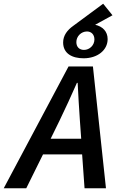

<svg xmlns="http://www.w3.org/2000/svg" viewBox="-77 -1011 628 1031"><path d="M243 -364C276 -432 305 -496 336 -566H340C343 -495 348 -430 352 -364L359 -266H195ZM-57 0H64L154 -182H364L377 0H492L422 -654H291ZM372 -698C447 -698 501 -742 501 -801C501 -842 474 -869 434 -878L527 -929L477 -991L316 -872C285 -850 262 -821 262 -783C262 -723 311 -698 372 -698ZM374 -743C350 -743 333 -758 333 -785C333 -816 359 -842 390 -842C413 -842 430 -826 430 -799C430 -768 404 -743 374 -743Z"/></svg>

Font: Source Sans Pro Semibold
Style: Italic
Weight: 600
Italic angle: -11°
Designer: Paul D. Hunt
Foundry: Adobe Systems Incorporated
Version: Version 3.006;hotconv 1.0.111;makeotfexe 2.5.65597